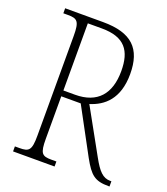

<svg xmlns="http://www.w3.org/2000/svg" viewBox="-132 -807 783 900"><g transform="rotate(20 259.5 -357.0)"><path d="M38 0H245V-25H220C173 -25 162 -35 162 -108V-320H259L382 -92C422 -20 445 0 514 0H519V-26H513C476 -26 453 -51 421 -109L298 -331C366 -352 430 -403 430 -528C430 -654 371 -714 227 -714H38V-689H61C108 -689 120 -679 120 -606V-108C120 -35 108 -25 61 -25H38ZM220 -349H162V-684H232C347 -684 386 -628 386 -527C386 -413 331 -349 220 -349Z"/></g></svg>

Font: Noto Serif Hebrew Condensed ExtraLight
Style: Regular
Weight: 200
Width: 3
Designer: Monotype Design Team
Foundry: Monotype Imaging Inc.
Version: Version 2.004